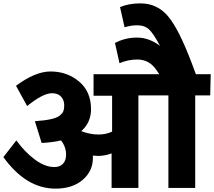

<svg xmlns="http://www.w3.org/2000/svg" viewBox="-22 -1117 1270 1139"><path d="M1228 -677 1225 -551H1136V-2H977V-551H799V-2H640V-207Q599 -192 560 -192Q549 -192 529 -194V-179Q529 -102 468.5 -50Q408 2 307 2Q133 2 -2 -185L75 -284Q125 -215 185 -170.5Q245 -126 301 -126Q333 -126 351.5 -145.5Q370 -165 370 -199Q370 -246 340 -284Q290 -272 225 -269L185 -398Q243 -402 279.5 -410Q316 -418 332.5 -431.5Q349 -445 354 -458Q359 -471 359 -492Q359 -523 340.5 -543.5Q322 -564 286 -564Q233 -564 139 -488L73 -608Q187 -693 278 -693Q376 -693 447 -633.5Q518 -574 518 -469Q518 -390 460 -339Q513 -319 562 -319Q607 -319 643 -336V-549H533V-677H923L905 -703Q863 -764 792 -764Q738 -764 687 -742L660 -862Q720 -894 791 -894Q862 -894 927 -845Q889 -917 862.5 -942Q836 -967 792 -967Q754 -967 717 -955L690 -1075Q743 -1097 811 -1097Q910 -1097 974.5 -1021Q1039 -945 1116 -741L1140 -677Z"/></svg>

Font: Martel Sans Heavy
Style: Regular
Weight: 900
Designer: Dan Reynolds and Mathieu Réguer
Foundry: Dan Reynolds and Mathieu Réguer
Version: Version 1.001;PS 001.001;hotconv 1.0.70;makeotf.lib2.5.58329